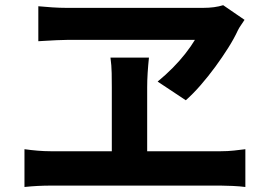

<svg xmlns="http://www.w3.org/2000/svg" viewBox="-20 -739 1040 747"><path d="M931.4 -661.8Q924 -650.1 917.1 -640.4Q910.1 -630.6 905.1 -620.2Q891 -589.4 868.2 -553.3Q845.4 -517.1 817.7 -479.2Q789.9 -441.4 760.7 -407.8Q731.4 -374.1 702.9 -348.9L593.3 -421.6Q625.6 -448.1 652.8 -475.8Q680 -503.4 701.7 -531.2Q723.4 -559 738.4 -584Q721.9 -584 684.3 -584Q646.8 -584 597.6 -584Q548.4 -584 494.9 -584Q441.3 -584 391.4 -584Q341.4 -584 303.6 -584Q265.8 -584 247.5 -584Q228.1 -584 199.8 -582.6Q171.4 -581.2 150.2 -579.9Q129.1 -578.6 129.1 -578.6V-714.7Q154.2 -712.1 183.6 -710.3Q213.1 -708.4 238.1 -708.4Q261.9 -708.4 303.1 -708.4Q344.3 -708.4 396.3 -708.4Q448.2 -708.4 503.3 -708.4Q558.4 -708.4 610.4 -708.4Q662.3 -708.4 704.3 -708.4Q746.3 -708.4 770.7 -708.4Q792.6 -708.4 812.4 -711Q832.2 -713.7 848.3 -718.8ZM552.6 -399.3Q552.6 -388.5 552.6 -364.8Q552.6 -341.1 552.6 -310.2Q552.6 -279.3 552.6 -246.2Q552.6 -213.1 552.6 -182Q552.6 -150.9 552.6 -126.7Q552.6 -102.6 552.6 -90.2H415Q415 -102.6 415 -126.7Q415 -150.9 415 -181.6Q415 -212.4 415 -245.4Q415 -278.5 415 -309.4Q415 -340.3 415 -364.4Q415 -388.5 415 -400.1Q415 -425.1 414.5 -454.8Q414 -484.5 409.8 -515H559.5Q556.2 -483.8 554.4 -454.4Q552.6 -425 552.6 -399.3ZM75.2 -158.5Q100.1 -155 126.3 -152.8Q152.6 -150.6 176.2 -150.6H839.3Q866.3 -150.6 890.6 -153.3Q914.8 -156 934.6 -158.5V-11.5Q913.3 -14.3 885.1 -15.6Q857 -16.9 839.3 -16.9H176.2Q153.3 -16.9 127.2 -15.6Q101.1 -14.3 75.2 -11.5Z"/></svg>

Font: Noto Sans HK Thin
Style: Regular
Weight: 100
Designer: Ryoko NISHIZUKA 西塚涼子 (kana, bopomofo & ideographs); Paul D. Hunt (Latin, Greek & Cyrillic); Sandoll Communications 산돌커뮤니
Foundry: Adobe
Version: Version 2.004-H2;hotconv 1.0.118;makeotfexe 2.5.65603